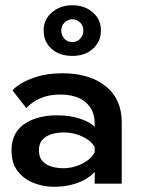

<svg xmlns="http://www.w3.org/2000/svg" viewBox="-20 -703 556 735"><path d="M186 12Q147 12 109.8 -2.2Q72.5 -16.5 48.2 -47.2Q24 -78 24 -127.5Q24 -199.5 81 -233.5Q128.5 -261.5 198 -261.5Q249 -261.5 287.8 -248.2Q326.5 -235 342.5 -217Q342.5 -237 341 -250.5Q339.5 -264 333 -278.5Q318 -310 286.8 -325.5Q255.5 -341 212.5 -341Q176.5 -341 151 -332.8Q125.5 -324.5 108.2 -312.8Q91 -301 81 -289L28 -356.5Q35.5 -367.5 59.8 -382.8Q84 -398 124.2 -410.2Q164.5 -422.5 219 -422.5Q314 -422.5 374.5 -380.5Q446 -330.5 446 -234.5V0H342.5V-45.5Q331 -31 309.2 -18Q287.5 -5 256.5 3.5Q225.5 12 186 12ZM222 -59Q261 -59 296 -77.2Q331 -95.5 342.5 -120.5V-139Q331 -163 297 -179.5Q263 -196 224 -196Q202 -196 180.2 -190.2Q158.5 -184.5 143.8 -169.5Q129 -154.5 129 -127Q129 -100.5 143 -85.8Q157 -71 178.5 -65Q200 -59 222 -59ZM257 -489Q207.5 -489 177.2 -516.2Q147 -543.5 147 -586.5Q147 -628.5 179 -655.8Q211 -683 257 -683Q303 -683 334.8 -656Q366.5 -629 366.5 -586.5Q366.5 -545 336.5 -517Q306.5 -489 257 -489ZM257 -542Q275.5 -542 287.2 -555.2Q299 -568.5 299 -586.5Q299 -604 287 -616.5Q275 -629 257 -629Q240 -629 227.2 -616.8Q214.5 -604.5 214.5 -586.5Q214.5 -569 225.8 -555.5Q237 -542 257 -542Z"/></svg>

Font: Lucymar Sans Medium
Style: Regular
Weight: 500
Foundry: The League of Moveable Type (original font) / Main changes by Cristiano Sobral with portions from Mirco Monsees
Version: Version 2.001;August 30, 2020;FontCreator 13.0.0.2681 64-bit